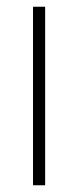

<svg xmlns="http://www.w3.org/2000/svg" viewBox="-20 -550 232 570"><path d="M114 0H78V-530H114Z"/></svg>

Font: Tanohe Sans ExtraLight
Style: Regular
Weight: 250
Designer: Village Type and Design LLC & Cristiano Sobral
Foundry: Cooper Hewitt Smithsonian Design Museum
Version: Version 1.00;May 30, 2020;FontCreator 12.0.0.2522 64-bit; tt